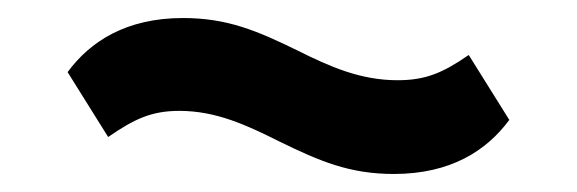

<svg xmlns="http://www.w3.org/2000/svg" viewBox="-20 -412 640 213"><path d="M417 -219C480 -219 520 -245 545 -279L500 -351C471 -331 452 -323 421 -323C380 -323 346 -338 310 -356C265 -378 232 -392 183 -392C120 -392 80 -366 55 -332L100 -260C129 -280 148 -289 179 -289C220 -289 254 -273 290 -255C335 -233 368 -219 417 -219Z"/></svg>

Font: IBM Plex Devanagari Medium
Style: Regular
Weight: 600
Designer: Mike Abbink, Paul van der Laan, Pieter van Rosmalen, Erin McLaughlin
Foundry: Bold Monday
Version: Version 1.0